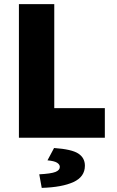

<svg xmlns="http://www.w3.org/2000/svg" viewBox="-20 -670 570 934"><path d="M72 0V-650H244V-144H490V0ZM183 244 171 178Q228 175 249.5 166.5Q271 158 271 142Q271 130 257.5 121.5Q244 113 211 110L243 50Q329 56 361 77Q393 98 393 136Q393 190 337.5 215.5Q282 241 183 244Z"/></svg>

Font: Source Sans 3 ExtraLight Black
Style: Regular
Weight: 900
Version: Version 3.052;hotconv 1.1.0;makeotfexe 2.6.0